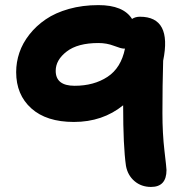

<svg xmlns="http://www.w3.org/2000/svg" viewBox="-20 -758 740 759"><path d="M577.1 -19Q538.6 -19 511.7 -42Q484.9 -64.9 478 -102.1Q466.8 -178.7 466.8 -341.8Q385.7 -275.9 272 -275.9Q163.6 -275.9 103.8 -329.6Q43.9 -383.3 43.9 -473.1Q43.9 -512.2 56.6 -549.8Q69.3 -587.4 96.2 -621.6Q123 -655.8 160.9 -681.6Q198.7 -707.5 252.4 -722.7Q306.2 -737.8 369.1 -737.8Q467.8 -737.8 502 -683.1Q515.1 -691.9 533.2 -691.9Q660.6 -691.9 625 -518.1Q622.1 -421.9 622.1 -311Q622.1 -230.5 630.1 -162.1Q638.2 -93.8 638.2 -85.9Q638.2 -19 577.1 -19ZM200.2 -478Q200.2 -418.9 274.9 -418.9Q351.1 -418.9 404.8 -454.1Q458.5 -489.3 474.1 -565.9H469.2Q459 -565.9 430.4 -576.9Q401.9 -587.9 369.1 -587.9Q287.1 -587.9 243.7 -554.4Q200.2 -521 200.2 -478Z"/></svg>

Font: Shantell Sans Bouncy
Style: Bold
Weight: 700
Designer: Stephen Nixon, Anya Danilova, Shantell Martin
Foundry: Arrow Type
Version: Version 1.006;[9816181b4]